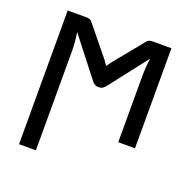

<svg xmlns="http://www.w3.org/2000/svg" viewBox="-122 -627 907 915"><g transform="rotate(20 332.0 -169.0)"><path d="M331.5 -321.5Q335.5 -327 340.2 -333.5Q345 -340 350.5 -348L466.5 -490Q474.5 -501 481.5 -504.2Q488.5 -507.5 502 -507.5H595V0H510V-335Q510 -355 511.8 -379.8Q513.5 -404.5 517 -426.5L370.5 -238Q363 -227 354.2 -220.8Q345.5 -214.5 332 -214.5Q318.5 -214.5 309.8 -220.8Q301 -227 293.5 -238L146.5 -426.5Q150 -404.5 152.2 -379.8Q154.5 -355 154.5 -335V170.5H69V-507.5H162Q169 -507.5 173.8 -506.8Q178.5 -506 182.5 -504.2Q186.5 -502.5 190 -499Q193.5 -495.5 197.5 -490L314 -347Z"/></g></svg>

Font: Lato Medium
Style: Regular
Weight: 500
Designer: Lukasz Dziedzic
Foundry: tyPoland Lukasz Dziedzic
Version: Version 2.006; 2014-01-15